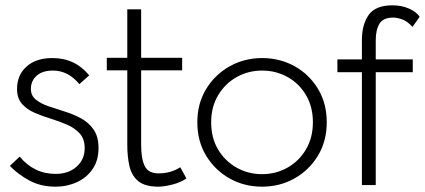

<svg xmlns="http://www.w3.org/2000/svg" viewBox="-20 -695 1596 721"><path d="M189 6Q134 6 91.5 -16.5Q49 -39 17 -72L54 -107Q79 -76 113 -59Q147 -42 189 -42Q237 -42 267.5 -69Q298 -96 298 -139Q298 -173 279.5 -193.5Q261 -214 232.5 -226.5Q204 -239 171.5 -249Q139 -259 110 -271.5Q81 -284 62.5 -305Q44 -326 44 -361Q44 -413 79.5 -445Q115 -477 177 -477Q262 -477 315 -412L278 -379Q236 -430 179 -430Q139 -430 117.5 -410.5Q96 -391 96 -361Q96 -336 114.5 -321Q133 -306 162 -296Q191 -286 223.5 -276Q256 -266 284.5 -250.5Q313 -235 331.5 -208.5Q350 -182 350 -139Q350 -93 328 -60.5Q306 -28 269 -11Q232 6 189 6Z M575 6Q524 6 499 -15Q474 -36 466 -71.5Q458 -107 458 -151V-431H381V-478H458V-660H510V-478H664V-431H510V-151Q510 -99 523.5 -71.5Q537 -44 575 -44Q600 -44 620 -50Q640 -56 657 -67L680 -25Q659 -10 627.5 -2Q596 6 575 6Z M964 6Q897 6 842 -25Q787 -56 754 -110.5Q721 -165 721 -236Q721 -306 754 -360.5Q787 -415 842.5 -446Q898 -477 964 -477Q1031 -477 1086 -446.5Q1141 -416 1174 -361.5Q1207 -307 1207 -236Q1207 -165 1174 -110.5Q1141 -56 1086 -25Q1031 6 964 6ZM964 -41Q1016 -41 1059.5 -65.5Q1103 -90 1129 -134Q1155 -178 1155 -236Q1155 -294 1129 -338Q1103 -382 1059.5 -406Q1016 -430 964 -430Q913 -430 869.5 -406Q826 -382 799.5 -338Q773 -294 773 -236Q773 -177 799 -133.5Q825 -90 868.5 -65.5Q912 -41 964 -41Z M1339 0V-424H1247V-472H1339V-544Q1339 -603 1364.5 -639Q1390 -675 1454 -675Q1488 -675 1515.5 -663Q1543 -651 1556 -632L1529 -594Q1509 -616 1489.5 -622.5Q1470 -629 1457 -629Q1419 -629 1405 -606Q1391 -583 1391 -544V-472H1530V-424H1391V0Z"/></svg>

Font: Lil Grotesk Light
Style: Regular
Weight: 300
Designer: Bastien Sozeau
Foundry: NBR — Bastien Sozeau
Version: Version 3.003; ttfautohint (v1.8.4.7-5d5b);gftools[0.9.33]